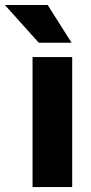

<svg xmlns="http://www.w3.org/2000/svg" viewBox="-76 -760 369 780"><path d="M217.3 -528.3V0H56.2V-528.3ZM117.7 -739.7 214.8 -586.4H81.5L-56.2 -739.7Z"/></svg>

Font: Roboto Condensed Black
Style: Regular
Weight: 900
Designer: Christian Robertson
Foundry: Google
Version: Version 3.008; 2023